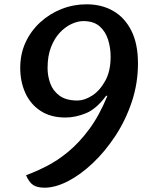

<svg xmlns="http://www.w3.org/2000/svg" viewBox="-20 -720 725 892"><path d="M187 152Q153 152 134 139.5Q115 127 101 94Q145 78 195.5 52.5Q246 27 297 -15Q348 -57 395 -120.5Q442 -184 479 -275H473Q428 -214 379.5 -194Q331 -174 284 -174Q216 -174 169 -204.5Q122 -235 98 -287.5Q74 -340 74 -405Q74 -469 98.5 -522.5Q123 -576 166.5 -616Q210 -656 265.5 -678Q321 -700 382 -700Q452 -700 505.5 -669.5Q559 -639 590 -578Q621 -517 621 -425Q621 -333 592.5 -247.5Q564 -162 516.5 -89.5Q469 -17 411.5 37.5Q354 92 295.5 122Q237 152 187 152ZM340 -253Q372 -253 407.5 -275.5Q443 -298 468.5 -343.5Q494 -389 494 -457Q494 -498 482 -536Q470 -574 442.5 -598Q415 -622 367 -622Q341 -622 312 -608.5Q283 -595 258 -568.5Q233 -542 217 -501Q201 -460 201 -404Q201 -367 213.5 -332.5Q226 -298 256.5 -275.5Q287 -253 340 -253Z"/></svg>

Font: Lemonada
Style: Regular
Weight: 400
Designer: Mohamed Gaber (Arabic), Eduardo Tunni (Latin)
Foundry: Kief Type Foundry
Version: Version 4.005